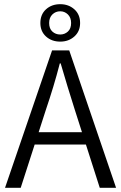

<svg xmlns="http://www.w3.org/2000/svg" viewBox="-20 -898 579 918"><path d="M4 0 229 -657H311L535 0H457L338 -372Q320 -428 303.5 -482.5Q287 -537 270 -595H266Q251 -537 234.5 -482.5Q218 -428 199 -372L79 0ZM118 -207V-266H418V-207ZM268 -699Q227 -699 200 -723.5Q173 -748 173 -788Q173 -829 200 -853.5Q227 -878 268 -878Q308 -878 335.5 -853.5Q363 -829 363 -788Q363 -748 335.5 -723.5Q308 -699 268 -699ZM268 -733Q289 -733 304.5 -747Q320 -761 320 -788Q320 -814 304.5 -829Q289 -844 268 -844Q246 -844 230.5 -829Q215 -814 215 -788Q215 -761 230.5 -747Q246 -733 268 -733Z"/></svg>

Font: Assistant ExtraLight
Style: Regular
Weight: 400
Version: Version 3.000